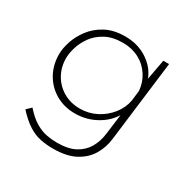

<svg xmlns="http://www.w3.org/2000/svg" viewBox="-135 -521 826 835"><g transform="rotate(30 278.0 -104.0)"><path d="M234 186Q202 186 171 180Q140 174 109.5 154.5Q79 135 45 98L68 76Q100 112 128.5 128.5Q157 145 184 150Q211 155 235 155Q293 155 327.5 136Q362 117 380 85.5Q398 54 403 15L420 -116L428 -109Q404 -56 352.5 -25Q301 6 240 6Q186 6 143.5 -18.5Q101 -43 76.5 -86Q52 -129 52 -184Q52 -212 63.5 -247.5Q75 -283 100 -316.5Q125 -350 165.5 -372Q206 -394 264 -394Q330 -394 379 -360Q428 -326 444 -273L436 -260L459 -385H488L438 20Q433 64 410.5 102Q388 140 345 163Q302 186 234 186ZM269 -365Q217 -365 181.5 -345.5Q146 -326 125.5 -297Q105 -268 96 -237.5Q87 -207 87 -184Q87 -139 107.5 -102.5Q128 -66 164.5 -44.5Q201 -23 248 -23Q292 -23 330 -42.5Q368 -62 394 -95Q420 -128 427 -167L433 -218Q430 -259 408 -293Q386 -327 350 -346Q314 -365 269 -365Z"/></g></svg>

Font: Josefin Sans ExtraLight
Style: Italic
Weight: 250
Italic angle: -7°
Designer: Santiago Orozco
Foundry: Typemade
Version: Version 2.000